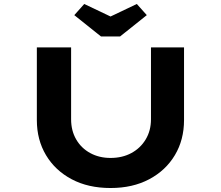

<svg xmlns="http://www.w3.org/2000/svg" viewBox="-20 -938 1109 964"><path d="M535 6Q423 6 340 -38Q257 -82 211 -159Q165 -236 165 -335V-700H337V-339Q337 -282 362.5 -238Q388 -194 433 -169.5Q478 -145 535 -145Q594 -145 639.5 -169.5Q685 -194 711.5 -238Q738 -282 738 -339V-700H904V-335Q904 -236 858 -159Q812 -82 729 -38Q646 6 535 6ZM487 -755 353 -862 403 -918 550 -848H520L667 -918L717 -862L583 -755Z"/></svg>

Font: Lexend Zetta
Style: Bold
Weight: 700
Designer: Bonnie Shaver-Troup, Thomas Jockin
Foundry: Lexend
Version: Version 1.007